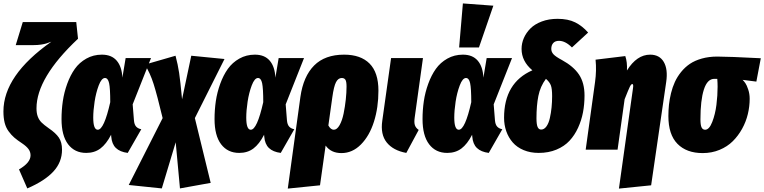

<svg xmlns="http://www.w3.org/2000/svg" viewBox="-21 -873 4458 1120"><path d="M138.2 226.1 89.8 115.2Q157.2 76.2 157.2 33.2Q157.2 12.7 145 -3.7Q132.8 -20 108.9 -36.1Q80.1 -55.2 62.5 -70.3Q44.9 -85.4 29.1 -107.2Q13.2 -128.9 6.1 -157.2Q-1 -185.5 -1 -223.1Q-1 -433.1 278.8 -629.9Q260.7 -623 249 -619.4Q237.3 -615.7 217.8 -612.8Q198.2 -609.9 175.8 -609.9H70.8L111.8 -744.1H423.8L434.1 -647Q191.9 -419.4 191.9 -241.2Q191.9 -212.4 199.5 -192.6Q207 -172.9 221.2 -158.7Q235.4 -144.5 263.2 -125Q304.2 -97.2 322.5 -70.1Q340.8 -43 340.8 0Q340.8 72.8 290.5 127.4Q240.2 182.1 138.2 226.1Z M573.2 -554.2Q629.9 -554.2 659.9 -519Q689.9 -483.9 692.9 -419.9L711.9 -534.2H859.9L752.9 -264.2L760.3 -171.9Q762.2 -146.5 773.2 -134.5Q784.2 -122.6 803.2 -119.1L724.1 19Q678.7 13.2 655 -9.8Q631.3 -32.7 627.9 -76.2L627 -86.9Q599.1 -32.7 564.7 -6.8Q530.3 19 481.9 19Q414.6 19 376.2 -31.5Q337.9 -82 337.9 -178.2Q337.9 -231.9 345.5 -283.2Q353 -334.5 371.1 -384.3Q389.2 -434.1 415.5 -471.2Q441.9 -508.3 482.7 -531.2Q523.4 -554.2 573.2 -554.2ZM591.3 -418Q571.3 -418 554.9 -374.8Q538.6 -331.5 530.8 -279.5Q522.9 -227.5 522.9 -187Q522.9 -116.2 549.3 -116.2Q585.9 -116.2 622.1 -276.9Q622.1 -357.4 615.5 -387.7Q608.9 -418 591.3 -418Z M1288.6 -528.8 1115.7 -184.1 1208 193.8 1028.8 226.1 1003.9 -43 922.9 226.1 730 206.1 927.7 -184.1Q895.5 -318.8 875 -383.3Q854.5 -447.8 823.7 -496.1L1002.9 -547.9Q1016.6 -496.6 1023.9 -448Q1031.2 -399.4 1041 -293.9L1094.7 -547.9Z M1465.8 -554.2Q1522.5 -554.2 1552.5 -519Q1582.5 -483.9 1585.4 -419.9L1604.5 -534.2H1752.4L1645.5 -264.2L1652.8 -171.9Q1654.8 -146.5 1665.8 -134.5Q1676.8 -122.6 1695.8 -119.1L1616.7 19Q1571.3 13.2 1547.6 -9.8Q1523.9 -32.7 1520.5 -76.2L1519.5 -86.9Q1491.7 -32.7 1457.3 -6.8Q1422.9 19 1374.5 19Q1307.1 19 1268.8 -31.5Q1230.5 -82 1230.5 -178.2Q1230.5 -231.9 1238 -283.2Q1245.6 -334.5 1263.7 -384.3Q1281.7 -434.1 1308.1 -471.2Q1334.5 -508.3 1375.2 -531.2Q1416 -554.2 1465.8 -554.2ZM1483.9 -418Q1463.9 -418 1447.5 -374.8Q1431.2 -331.5 1423.3 -279.5Q1415.5 -227.5 1415.5 -187Q1415.5 -116.2 1441.9 -116.2Q1478.5 -116.2 1514.6 -276.9Q1514.6 -357.4 1508.1 -387.7Q1501.5 -418 1483.9 -418Z M1986.3 -554.2Q2083 -554.2 2134.8 -502.2Q2186.5 -450.2 2186.5 -344.2Q2186.5 -245.6 2160.4 -163.1Q2134.3 -80.6 2084.5 -30.3Q2034.7 20 1970.7 20Q1909.7 20 1878.4 -23.9L1845.7 208L1657.7 227.1L1731.4 -308.1Q1748.5 -427.7 1811.5 -491Q1874.5 -554.2 1986.3 -554.2ZM1926.3 -116.2Q1944.8 -116.2 1960 -143.1Q1975.1 -169.9 1983.4 -210.7Q1991.7 -251.5 1996.1 -292.5Q2000.5 -333.5 2000.5 -368.2Q2000.5 -397.5 1993.9 -407.7Q1987.3 -418 1972.7 -418Q1951.7 -418 1939 -393.6Q1926.3 -369.1 1917.5 -305.2L1894.5 -141.1Q1908.2 -116.2 1926.3 -116.2Z M2446.3 -534.2 2397.9 -186Q2394 -158.7 2399.2 -142.8Q2404.3 -127 2421.4 -115.2L2349.1 19Q2272.5 4.9 2234.9 -42Q2197.3 -88.9 2209 -168.9L2260.3 -534.2Z M2679.2 -853 2856.9 -839.8 2772.9 -596.2H2657.2ZM2679.2 -554.2Q2735.8 -554.2 2765.9 -519Q2795.9 -483.9 2798.8 -419.9L2817.9 -534.2H2965.8L2858.9 -264.2L2866.2 -171.9Q2868.2 -146.5 2879.2 -134.5Q2890.1 -122.6 2909.2 -119.1L2830.1 19Q2784.7 13.2 2761 -9.8Q2737.3 -32.7 2733.9 -76.2L2732.9 -86.9Q2705.1 -32.7 2670.7 -6.8Q2636.2 19 2587.9 19Q2520.5 19 2482.2 -31.5Q2443.8 -82 2443.8 -178.2Q2443.8 -231.9 2451.4 -283.2Q2459 -334.5 2477.1 -384.3Q2495.1 -434.1 2521.5 -471.2Q2547.9 -508.3 2588.6 -531.2Q2629.4 -554.2 2679.2 -554.2ZM2697.3 -418Q2677.2 -418 2660.9 -374.8Q2644.5 -331.5 2636.7 -279.5Q2628.9 -227.5 2628.9 -187Q2628.9 -116.2 2655.3 -116.2Q2691.9 -116.2 2728 -276.9Q2728 -357.4 2721.4 -387.7Q2714.8 -418 2697.3 -418Z M3231.4 -763.2Q3293 -763.2 3334.5 -742.4Q3376 -721.7 3409.7 -683.1L3315.4 -596.2Q3276.9 -634.8 3239.7 -634.8Q3217.8 -634.8 3206.3 -622.1Q3194.8 -609.4 3194.8 -587.9Q3194.8 -570.3 3207.5 -556.4Q3220.2 -542.5 3256.8 -522.9Q3324.7 -485.8 3356.7 -437.7Q3388.7 -389.6 3388.7 -315.9Q3388.7 -265.1 3379.9 -218.3Q3371.1 -171.4 3351.1 -127.7Q3331.1 -84 3301 -51.8Q3271 -19.5 3224.9 -0.2Q3178.7 19 3121.6 19Q3072.8 19 3033.7 2.7Q2994.6 -13.7 2970 -42Q2945.3 -70.3 2932.4 -107.2Q2919.4 -144 2919.4 -186Q2919.4 -390.6 3084.5 -462.9Q3021.5 -515.6 3021.5 -587.9Q3021.5 -620.6 3034.9 -651.4Q3048.3 -682.1 3073.5 -707.3Q3098.6 -732.4 3139.6 -747.8Q3180.7 -763.2 3231.4 -763.2ZM3163.6 -413.1Q3130.4 -368.7 3119.4 -313Q3108.4 -257.3 3108.4 -183.1Q3108.4 -147.5 3115 -132.3Q3121.6 -117.2 3135.7 -117.2Q3153.3 -117.2 3166.5 -135.5Q3179.7 -153.8 3186.5 -184.3Q3193.4 -214.8 3196.5 -246.6Q3199.7 -278.3 3199.7 -312Q3199.7 -355.5 3192.4 -375Q3185.1 -394.5 3163.6 -413.1Z M3589.4 227.1 3671.4 -357.9Q3675.3 -382.8 3667.5 -382.8Q3660.6 -382.8 3652.6 -366.2Q3644.5 -349.6 3622.6 -293.9L3581.5 0H3395.5L3450.2 -395Q3459.5 -461.9 3453.1 -524.9L3626.5 -545.9Q3638.7 -511.2 3636.2 -461.9Q3693.8 -554.2 3771.5 -554.2Q3826.2 -554.2 3851.1 -511.5Q3876 -468.8 3865.2 -395L3777.3 208Z M4078.1 20Q3983.9 20 3930.9 -33.9Q3877.9 -87.9 3877.9 -195.8Q3877.9 -230 3881.3 -262.2Q3884.8 -294.4 3893.3 -329.6Q3901.9 -364.7 3915.8 -395Q3929.7 -425.3 3952.1 -453.1Q3974.6 -481 4003.4 -500.5Q4032.2 -520 4073.2 -531.5Q4114.3 -543 4163.1 -543Q4228.5 -543 4417 -533.2L4391.1 -397L4311 -407.2Q4319.3 -398.9 4327.1 -387.7Q4335 -376.5 4343.5 -351.1Q4352.1 -325.7 4352.1 -296.9Q4352.1 -252 4341.3 -207.3Q4330.6 -162.6 4307.9 -121.6Q4285.2 -80.6 4253.4 -49.1Q4221.7 -17.6 4176.3 1.2Q4130.9 20 4078.1 20ZM4092.3 -116.2Q4116.2 -116.2 4133.8 -161.6Q4151.4 -207 4158.2 -261.7Q4165 -316.4 4165 -367.2Q4165 -388.7 4163.1 -413.1H4146Q4105 -413.1 4085 -350.8Q4064.9 -288.6 4064.9 -176.8Q4064.9 -143.6 4071.5 -129.9Q4078.1 -116.2 4092.3 -116.2Z"/></svg>

Font: Fira Sans Compressed Heavy
Style: Italic
Weight: 900
Width: 3
Italic angle: -8°
Designer: Carrois Corporate & Edenspiekermann AG
Foundry: Carrois Corporate GbR & Edenspiekermann AG
Version: Version 4.203;PS 004.203;hotconv 1.0.88;makeotf.lib2.5.64775